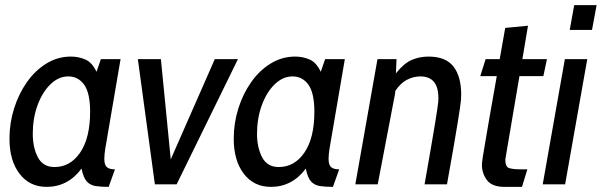

<svg xmlns="http://www.w3.org/2000/svg" viewBox="-20 -720 2350 750"><path d="M162 10Q95.5 10 56.2 -41.5Q17 -93 17 -178Q17 -239 35 -296.2Q53 -353.5 85.2 -399.2Q117.5 -445 161.5 -472Q205.5 -499 257 -499Q287 -499 313.5 -487.5Q340 -476 357 -439.5L374 -489H451L391.5 -141Q387.5 -117 387.5 -99.5Q387.5 -76.5 397 -67.5Q406.5 -58.5 429 -58.5L404.5 10Q375 10 353.8 6.8Q332.5 3.5 319 -11.2Q305.5 -26 298.5 -61.5Q245.5 10 162 10ZM193 -67.5Q254.5 -67.5 293.2 -124.2Q332 -181 332 -283.5Q332 -356.5 308.8 -389Q285.5 -421.5 247 -421.5Q208.5 -421.5 176.8 -390.5Q145 -359.5 126.5 -308.5Q108 -257.5 108 -197.5Q108 -143.5 128 -105.5Q148 -67.5 193 -67.5Z M585 0 518.5 -489H608.5L647 -97.5L819 -489H909.5L670 0Z M1038 10Q971.5 10 932.2 -41.5Q893 -93 893 -178Q893 -239 911 -296.2Q929 -353.5 961.2 -399.2Q993.5 -445 1037.5 -472Q1081.5 -499 1133 -499Q1163 -499 1189.5 -487.5Q1216 -476 1233 -439.5L1250 -489H1327L1267.5 -141Q1263.5 -117 1263.5 -99.5Q1263.5 -76.5 1273 -67.5Q1282.5 -58.5 1305 -58.5L1280.5 10Q1251 10 1229.8 6.8Q1208.5 3.5 1195 -11.2Q1181.5 -26 1174.5 -61.5Q1121.5 10 1038 10ZM1069 -67.5Q1130.5 -67.5 1169.2 -124.2Q1208 -181 1208 -283.5Q1208 -356.5 1184.8 -389Q1161.5 -421.5 1123 -421.5Q1084.5 -421.5 1052.8 -390.5Q1021 -359.5 1002.5 -308.5Q984 -257.5 984 -197.5Q984 -143.5 1004 -105.5Q1024 -67.5 1069 -67.5Z M1368 0 1454.5 -489H1529L1526.5 -433.5Q1558.5 -473.5 1589 -486.2Q1619.5 -499 1654 -499Q1721 -499 1751.2 -460.2Q1781.5 -421.5 1781.5 -351Q1781.5 -342 1780.8 -331Q1780 -320 1777 -299.8Q1774 -279.5 1768.2 -243Q1762.5 -206.5 1752.2 -147.8Q1742 -89 1726 0H1638.5Q1654 -88.5 1664 -146.5Q1674 -204.5 1679.8 -239.8Q1685.5 -275 1688.2 -293.8Q1691 -312.5 1691.8 -321.5Q1692.5 -330.5 1692.5 -337Q1692.5 -421.5 1622 -421.5Q1594.5 -421.5 1569 -408Q1543.5 -394.5 1524 -364.5L1523.5 -355.5L1455.5 0Z M1950.5 10Q1902.5 10 1882.5 -16Q1862.5 -42 1862.5 -76.5Q1862.5 -79.5 1863 -85.5Q1863.5 -91.5 1866.2 -108.8Q1869 -126 1875.2 -162.5Q1881.5 -199 1892.2 -262Q1903 -325 1920.5 -422.5H1856L1877 -489H1932Q1942 -545 1953.5 -611L2042.5 -619.5L2020.5 -489H2116.5L2102.5 -422.5H2009L1954 -98Q1953.5 -68.5 1968.5 -63.5Q1983.5 -58.5 2016.5 -58.5H2040L2019 10Z M2205.5 -603 2223 -700H2310.5L2292.5 -603ZM2100 0 2186.5 -489H2274L2187.5 0Z"/></svg>

Font: Cabin Condensed
Style: Italic
Weight: 400
Width: 3
Italic angle: -10°
Designer: Pablo Impallari
Foundry: Pablo Impallari. http://www.impallari.com Igino Marini. http://www.ikern.com
Version: Version 3.001; ttfautohint (v1.8.3)